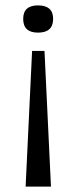

<svg xmlns="http://www.w3.org/2000/svg" viewBox="-20 -558 283 712"><path d="M99 -369H145L169 134H75ZM121 -538Q177 -538 177 -488Q177 -437 121 -437Q66 -437 66 -488Q66 -538 121 -538Z"/></svg>

Font: Bricolage Grotesque 12pt Light
Style: Regular
Weight: 300
Designer: Mathieu Triay
Foundry: Atelier Triay
Version: Version 1.001; ttfautohint (v1.8.4.7-5d5b);gftools[0.9.33.de